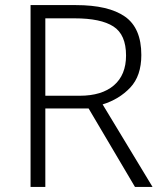

<svg xmlns="http://www.w3.org/2000/svg" viewBox="-20 -734 640 754"><path d="M278 -714Q406 -714 470.5 -669Q535 -624 535 -518Q535 -436 491.5 -390Q448 -344 383 -324L579 0H510L328 -308H158V0H100V-714ZM273 -662H158V-358H293Q380 -358 427.5 -399Q475 -440 475 -516Q475 -598 425.5 -630Q376 -662 273 -662Z"/></svg>

Font: BC Sans Light
Style: Regular
Weight: 300
Designer: Monotype Design Team
Foundry: Monotype Imaging Inc.
Version: Version 2.000;GOOG;noto-source:20170915:90ef993387c0